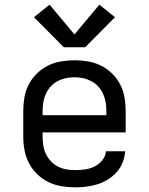

<svg xmlns="http://www.w3.org/2000/svg" viewBox="-20 -797 640 825"><path d="M302 8Q273 8 243.5 3Q214 -2 187.5 -15Q161 -28 139.5 -49Q118 -70 104.5 -96Q91 -122 85.5 -151Q80 -180 80 -210V-320Q80 -349 85 -378.5Q90 -408 103.5 -434Q117 -460 138.5 -481Q160 -502 186 -515Q212 -528 241.5 -533Q271 -538 300 -538Q329 -538 358.5 -533Q388 -528 414 -515Q440 -502 461.5 -481Q483 -460 496.5 -434Q510 -408 515 -378.5Q520 -349 520 -320V-228H163V-210Q163 -191 166 -172Q169 -153 177 -136Q185 -119 198.5 -104.5Q212 -90 228.5 -81.5Q245 -73 264 -69.5Q283 -66 302 -66Q324 -66 345.5 -69Q367 -72 386 -81.5Q405 -91 419.5 -108.5Q434 -126 435 -147H518Q516 -123 507 -99.5Q498 -76 481.5 -57.5Q465 -39 444 -26Q423 -13 399.5 -5.5Q376 2 351.5 5Q327 8 302 8ZM437 -302V-320Q437 -339 434 -357.5Q431 -376 423 -393.5Q415 -411 402.5 -425Q390 -439 373 -448Q356 -457 337.5 -461Q319 -465 300 -465Q281 -465 262.5 -461Q244 -457 227 -448Q210 -439 197.5 -425Q185 -411 177 -393.5Q169 -376 166 -357.5Q163 -339 163 -320V-302ZM346 -594H254L126 -723L193 -777L300 -649L407 -777L474 -723Z"/></svg>

Font: Iosevka Mono
Style: Regular
Weight: 400
Designer: Belleve Invis
Foundry: Belleve Invis
Version: Version 11.1.1